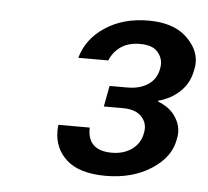

<svg xmlns="http://www.w3.org/2000/svg" viewBox="-37 -749 477 440"><g transform="rotate(5 202.0 -528.5)"><path d="M135 -611Q147 -655 188.5 -682.5Q230 -710 288 -710Q344 -710 374 -683Q404 -656 404 -623Q404 -615 402 -607Q397 -577 376.5 -557Q356 -537 326 -529V-527Q352 -517 365 -498.5Q378 -480 378 -460Q378 -453 376 -444Q369 -403 325.5 -375Q282 -347 221 -347Q161 -347 131.5 -373Q102 -399 102 -440Q102 -447 103 -454H175Q175 -452 175 -451Q175 -426 189 -413.5Q203 -401 230 -401Q258 -401 277 -415Q296 -429 300 -453Q301 -458 301 -463Q301 -480 287.5 -492.5Q274 -505 246 -505H203L212 -553H253Q282 -553 301 -566Q320 -579 324 -603Q325 -608 325 -613Q325 -629 313 -642Q301 -655 273 -655Q247 -655 229.5 -643Q212 -631 204 -611Z"/></g></svg>

Font: Fz Poppins
Style: Italic
Weight: 400
Italic angle: -10°
Designer: Ninad Kale (Devanagari), Jonny Pinhorn (Latin)
Foundry: Indian Type Foundry
Version: Vit hóa bi Vntype.Com & FontZin.Com